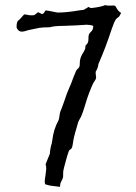

<svg xmlns="http://www.w3.org/2000/svg" viewBox="-20 -726 530 746"><path d="M212.9 0 174.3 -4.9 155.8 -9.8Q153.8 -14.2 153.8 -21Q153.8 -26.9 157.2 -48.3Q159.7 -65.9 159.7 -70.3Q159.7 -79.6 157.2 -87.9L173.8 -128.9Q175.3 -152.3 181.2 -169.4Q182.1 -171.9 183.1 -180.2Q188 -223.6 207 -257.8Q209.5 -262.2 210.9 -274.4Q212.4 -286.6 214.4 -292.5Q218.8 -302.2 227.5 -326.7Q241.2 -367.7 248.5 -383.3Q254.9 -396 266.1 -427.7Q270 -437 273.7 -446Q277.3 -455.1 281.2 -458Q290 -463.4 290 -477.1V-482.4Q290 -502.9 305.7 -525.4Q311.5 -534.7 311.5 -542Q311.5 -549.3 314.9 -551.8Q323.7 -558.6 323.7 -574.2V-580.6Q323.7 -594.7 333 -602.1Q342.3 -609.4 342.3 -625.5Q331.1 -629.9 316.4 -629.9L275.9 -627.4Q252 -626 228 -625.5Q191.4 -625.5 172.9 -620.1Q147.9 -620.1 132.3 -617.7Q98.1 -610.8 90.3 -608.9Q71.8 -603 66.4 -603Q55.7 -603 50 -609.6Q44.4 -616.2 44.4 -621.6Q44.4 -642.1 51.8 -647Q56.6 -650.4 62.3 -657.2Q67.9 -664.1 73.7 -669.9Q80.1 -669.9 82 -669.4Q91.3 -666.5 102.5 -666.5L112.8 -667L127.9 -678.7L143.1 -671.4Q147.9 -671.9 150.9 -676Q153.8 -680.2 156.2 -684.6L158.7 -685.5Q163.1 -685.5 203.1 -677.2Q239.3 -677.2 286.6 -685.5Q295.9 -687 305.7 -688Q316.4 -694.8 324.2 -699.2Q329.1 -694.8 335 -694.8L339.4 -695.3Q370.6 -698.7 389.2 -706.1Q395 -704.1 402.8 -704.1L423.3 -704.6Q425.3 -704.6 427.7 -702.4Q430.2 -700.2 431.2 -697.8Q439.5 -681.2 450.7 -675.8Q444.8 -664.1 443.4 -662.4Q441.9 -660.6 430.7 -651.9Q421.9 -637.2 414.6 -614.7Q388.2 -534.7 362.3 -477.1Q361.3 -462.9 351.6 -446.8Q351.6 -438.5 353 -429.2L353.5 -425.3Q353.5 -418.9 349.1 -413.6Q342.3 -404.8 336.4 -390.1L326.2 -364.7Q320.3 -350.1 308.8 -312Q297.4 -273.9 289.6 -263.2Q284.7 -255.4 282.2 -246.1Q279.8 -236.8 276.9 -227.1Q265.6 -190.9 262.7 -165.5Q261.2 -157.2 260.3 -154.3Q257.3 -146.5 250.5 -143.6Q247.1 -141.1 240.7 -118.7Q225.6 -65.9 225.6 -58.1Q225.6 -44.9 225.1 -37.6Q224.1 -32.2 214.8 -14.2Z"/></svg>

Font: Kurland
Style: Regular
Weight: 400
Designer: GGBot
Version: 0.22